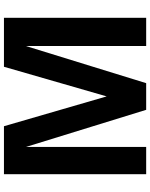

<svg xmlns="http://www.w3.org/2000/svg" viewBox="86 -846 760 972"><g transform="rotate(-90 466.0 -360.0)"><path d="M862 0H719V-609L531 0H396L208 -609V0H70V-720H313L464 -200L614 -720H862Z"/></g></svg>

Font: cwTeXHei
Style: Medium
Weight: 500
Version: Version 1.17